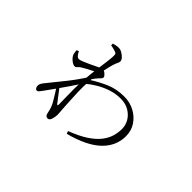

<svg xmlns="http://www.w3.org/2000/svg" viewBox="-106 -860 1211 1211"><g transform="rotate(45 500.0 -254.5)"><path d="M531 27Q602 0 647 -29.5Q692 -59 717.5 -91Q743 -123 753 -156.5Q763 -190 763 -223Q763 -256 746 -285.5Q729 -315 697 -334Q665 -353 621 -353Q577 -353 535 -339Q493 -325 456.5 -303Q420 -281 392 -256L394 -294Q446 -328 502.5 -353Q559 -378 629 -378Q679 -378 720.5 -356Q762 -334 787.5 -296Q813 -258 813 -208Q813 -166 797 -128.5Q781 -91 748 -58.5Q715 -26 662.5 0Q610 26 538 45ZM210 -14Q203 -14 198 -22Q193 -30 193 -41Q193 -50 197.5 -59Q202 -68 211 -79Q262 -141 306.5 -197.5Q351 -254 391 -318L388 -255Q368 -223 340.5 -183Q313 -143 285 -103.5Q257 -64 235 -34Q228 -25 223 -19.5Q218 -14 210 -14ZM384 62Q374 62 368.5 56.5Q363 51 360 38Q357 24 354.5 13.5Q352 3 347 -9Q343 -21 330.5 -42Q318 -63 303.5 -86.5Q289 -110 276 -126L289 -142Q301 -126 315.5 -106.5Q330 -87 343 -70.5Q356 -54 362 -46Q372 -34 372 -51Q372 -74 371 -109Q370 -144 370 -185.5Q370 -227 373 -267Q377 -321 383.5 -369.5Q390 -418 395 -455.5Q400 -493 400 -513Q400 -527 396 -531Q392 -535 382 -538Q375 -540 364.5 -543Q354 -546 341 -548V-563Q351 -566 362 -568.5Q373 -571 386 -571Q401 -571 416.5 -562Q432 -553 443 -541Q454 -529 454 -518Q454 -507 448.5 -497.5Q443 -488 436 -465Q433 -455 428.5 -436.5Q424 -418 419 -393.5Q414 -369 409.5 -341Q405 -313 403 -284Q400 -238 401.5 -191.5Q403 -145 405.5 -106.5Q408 -68 409 -46Q410 -32 411 -20.5Q412 -9 412 2Q412 20 405.5 41Q399 62 384 62ZM271 -291Q257 -291 237.5 -307.5Q218 -324 213 -342Q211 -350 210 -357.5Q209 -365 209 -372L223 -378Q232 -360 240.5 -351Q249 -342 259 -342Q267 -342 286 -349.5Q305 -357 328.5 -368Q352 -379 371.5 -388.5Q391 -398 398 -402Q405 -405 409 -406Q413 -407 420 -403Q430 -399 440.5 -388.5Q451 -378 451 -371Q451 -364 445.5 -358Q440 -352 432 -344Q426 -338 419 -329Q412 -320 405.5 -310.5Q399 -301 393 -291L396 -336Q399 -341 402 -350Q405 -359 408 -369Q391 -361 373 -352Q355 -343 338 -334Q321 -325 307 -316Q295 -309 288 -300Q281 -291 271 -291Z"/></g></svg>

Font: Noto Serif HK ExtraLight
Style: Regular
Weight: 200
Designer: Ryoko NISHIZUKA 西塚涼子 (kana & ideographs); Frank Grießhammer (Latin, Greek & Cyrillic); Wenlong ZHANG 张文龙 (bopomofo); San
Foundry: Adobe
Version: Version 2.002-H1;hotconv 1.1.0;makeotfexe 2.6.0